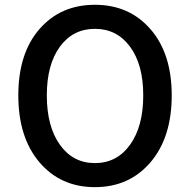

<svg xmlns="http://www.w3.org/2000/svg" viewBox="-20 -770 794 803"><path d="M56.6 -371.1Q56.6 -546.9 145 -648.4Q233.4 -750 377 -750Q520.5 -750 609.4 -647.9Q698.2 -545.9 698.2 -371.1Q698.2 -195.3 609.4 -91.3Q520.5 12.7 377 12.7Q233.4 12.7 145 -91.3Q56.6 -195.3 56.6 -371.1ZM579.1 -371.1Q579.1 -500 523.9 -574.7Q468.8 -649.4 377 -649.4Q285.2 -649.4 230.5 -574.7Q175.8 -500 175.8 -371.1Q175.8 -241.2 230.5 -164.6Q285.2 -87.9 377 -87.9Q468.8 -87.9 523.9 -164.6Q579.1 -241.2 579.1 -371.1Z"/></svg>

Font: Gen Jyuu GothicL Medium
Style: Regular
Weight: 500
Designer: [Source Han Sans]
Ryoko NISHIZUKA  (kana & ideographs); Paul D. Hunt (Latin, Greek & Cyrillic); Wenlong ZHANG  (bopomofo
Version: Version 1.002.20150607